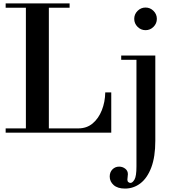

<svg xmlns="http://www.w3.org/2000/svg" viewBox="-20 -774 1032 1120"><path d="M13 0V-25H436Q486 -25 520.5 -54Q555 -83 574 -131Q593 -179 594 -235H629V0ZM131 -15V-754H265V-15ZM13 -729V-754H386V-729ZM709 326Q666 326 643 305.5Q620 285 620 256Q620 230 636 214Q652 198 675 198Q695 198 710.5 210Q726 222 726 242Q726 249 724.5 258.5Q723 268 723 274Q723 284 729 288.5Q735 293 741 293Q753 293 764.5 273.5Q776 254 776 197V-425H687V-450H886V47Q886 141 862.5 203Q839 265 799 295.5Q759 326 709 326ZM829 -598Q802 -598 782.5 -617.5Q763 -637 763 -664Q763 -691 782.5 -710.5Q802 -730 829 -730Q856 -730 875.5 -710.5Q895 -691 895 -664Q895 -637 875.5 -617.5Q856 -598 829 -598Z"/></svg>

Font: Libre Bodoni
Style: Regular
Weight: 400
Designer: Pablo Impallari, Rodrigo Fuenzalida
Foundry: Impallari Type
Version: Version 2.005;gftools[0.9.23]